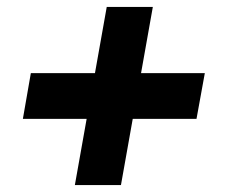

<svg xmlns="http://www.w3.org/2000/svg" viewBox="-20 -541 657 554"><path d="M196 -7 230 -198H46L69 -330H254L288 -521H421L387 -330H571L547 -198H363L329 -7Z"/></svg>

Font: Archivo SemiCondensed Black
Style: Italic
Weight: 900
Width: 4
Italic angle: -10°
Designer: Hector Gatti
Foundry: Omnibus-Type
Version: Version 2.001